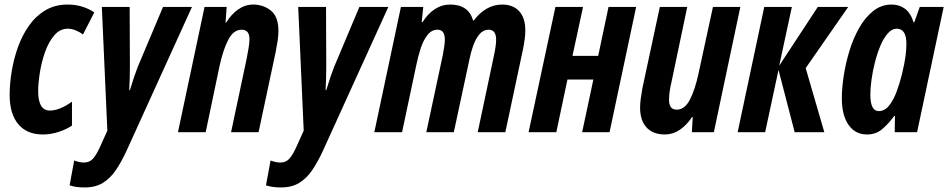

<svg xmlns="http://www.w3.org/2000/svg" viewBox="-20 -575 4124 835"><path d="M166 9.8Q96.7 9.8 59.3 -35.2Q22 -80.1 22 -161.1Q22 -210 30.8 -264.2Q39.6 -318.4 58.1 -370.1Q76.7 -421.9 106.2 -463.6Q135.7 -505.4 177.5 -530.3Q219.2 -555.2 273.9 -555.2Q339.4 -555.2 390.1 -521L340.8 -424.8Q326.7 -436 309.1 -443.1Q291.5 -450.2 274.9 -450.2Q240.7 -450.2 216.1 -421.4Q191.4 -392.6 176 -348.9Q160.6 -305.2 153.3 -259Q146 -212.9 146 -178.2Q146 -94.2 196.8 -94.2Q239.3 -94.2 293 -132.8V-28.8Q270 -13.2 236.1 -1.7Q202.1 9.8 166 9.8Z M347.7 240.2Q309.6 240.2 282.7 231L302.7 123Q325.7 131.8 344.7 131.8Q369.6 131.8 384.3 115.2Q398.9 98.6 413.1 67.9L446.8 -6.8L422.9 -544.9H543.9L544.9 -288.1Q544.9 -235.4 542 -183.1H544.9Q553.2 -210.9 562.7 -239Q572.3 -267.1 579.1 -284.2L689 -544.9H814.9L529.8 82Q508.3 128.4 484.4 164.1Q460.4 199.7 428 220Q395.5 240.2 347.7 240.2Z M753.9 0 869.6 -544.9H965.8L960.9 -477.1H963.9Q986.3 -513.7 1016.4 -534.4Q1046.4 -555.2 1081.5 -555.2Q1124.5 -555.2 1157.7 -529.3Q1190.9 -503.4 1190.9 -439Q1190.9 -420.9 1187.5 -397.9Q1184.1 -375 1178.7 -348.1L1104.5 0H984.9L1052.7 -319.8Q1057.1 -343.3 1061 -365.7Q1064.9 -388.2 1064.9 -404.8Q1064.9 -445.8 1030.8 -445.8Q995.6 -445.8 972.9 -402.3Q950.2 -358.9 934.6 -287.1L874.5 0Z M1201.7 240.2Q1163.6 240.2 1136.7 231L1156.7 123Q1179.7 131.8 1198.7 131.8Q1223.6 131.8 1238.3 115.2Q1252.9 98.6 1267.1 67.9L1300.8 -6.8L1276.9 -544.9H1397.9L1398.9 -288.1Q1398.9 -235.4 1396 -183.1H1398.9Q1407.2 -210.9 1416.7 -239Q1426.3 -267.1 1433.1 -284.2L1543 -544.9H1668.9L1383.8 82Q1362.3 128.4 1338.4 164.1Q1314.5 199.7 1282 220Q1249.5 240.2 1201.7 240.2Z M1607.9 0 1723.6 -544.9H1820.8L1814 -479H1817.9Q1839.4 -514.2 1870.1 -534.7Q1900.9 -555.2 1938 -555.2Q2017.6 -555.2 2037.6 -485.8H2040.5Q2064 -518.1 2095.5 -536.6Q2127 -555.2 2163.6 -555.2Q2211.4 -555.2 2238 -526.1Q2264.6 -497.1 2264.6 -442.9Q2264.6 -426.3 2262 -405.5Q2259.3 -384.8 2254.9 -362.8L2177.7 0H2057.6L2127.9 -332Q2132.3 -352.1 2135 -370.6Q2137.7 -389.2 2137.7 -401.9Q2137.7 -445.8 2105 -445.8Q2082 -445.8 2065.4 -426.3Q2048.8 -406.7 2038.3 -377.4Q2027.8 -348.1 2022 -318.8L1953.6 0H1834L1905.8 -335.9Q1909.7 -355.5 1912.1 -373.3Q1914.6 -391.1 1914.6 -402.8Q1914.6 -445.8 1882.8 -445.8Q1856.9 -445.8 1838.9 -422.6Q1820.8 -399.4 1809.3 -364Q1797.9 -328.6 1790.5 -292L1728.5 0Z M2278.8 0 2395.5 -544.9H2515.6L2469.7 -332H2581.5L2626.5 -544.9H2746.6L2630.9 0H2511.7L2560.5 -229H2447.8L2399.4 0Z M2871.6 9.8Q2819.3 9.8 2791.5 -21Q2763.7 -51.8 2763.7 -106.9Q2763.7 -125 2766.8 -147.7Q2770 -170.4 2773.9 -191.9L2849.6 -544.9H2968.8L2900.9 -221.2Q2889.6 -174.8 2889.6 -140.1Q2889.6 -98.1 2922.9 -98.1Q2958 -98.1 2980.7 -142.3Q3003.4 -186.5 3018.6 -258.8L3080.6 -544.9H3199.7L3084.5 0H2988.8L2992.7 -65.9H2989.7Q2966.3 -30.8 2936.5 -10.5Q2906.7 9.8 2871.6 9.8Z M3188 0 3303.7 -544.9H3423.8L3368.7 -289.1L3536.6 -544.9H3668.9L3483.9 -278.8L3564.9 0H3436L3365.7 -271L3307.6 0Z M3751 9.8Q3699.2 9.8 3670.2 -32Q3641.1 -73.7 3641.1 -147.9Q3641.1 -191.9 3649.4 -245.8Q3657.7 -299.8 3674.3 -354.2Q3690.9 -408.7 3716.8 -454.1Q3742.7 -499.5 3777.8 -527.3Q3813 -555.2 3857.9 -555.2Q3891.1 -555.2 3915.8 -536.9Q3940.4 -518.6 3953.1 -478H3956.1L3980 -544.9H4084L3968.3 0H3871.1L3872.1 -70.8H3869.1Q3842.8 -35.2 3815.7 -12.7Q3788.6 9.8 3751 9.8ZM3801.3 -91.8Q3828.1 -91.8 3847.7 -117.2Q3867.2 -142.6 3880.6 -179.9Q3894 -217.3 3902.8 -252.9Q3914.1 -300.3 3918 -330.1Q3921.9 -359.9 3921.9 -383.8Q3921.9 -450.2 3879.9 -450.2Q3858.9 -450.2 3841.1 -429.9Q3823.2 -409.7 3809.3 -377Q3795.4 -344.2 3785.4 -305.7Q3775.4 -267.1 3770.3 -229.7Q3765.1 -192.4 3765.1 -164.1Q3765.1 -91.8 3801.3 -91.8Z"/></svg>

Font: Open Sans Condensed
Style: Bold Italic
Weight: 700
Width: 3
Italic angle: -12°
Designer: Monotype Design Team
Foundry: Monotype Imaging Inc.
Version: Version 3.003; ttfautohint (v1.8.4)